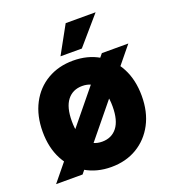

<svg xmlns="http://www.w3.org/2000/svg" viewBox="-135 -832 847 947"><g transform="rotate(-20 288.0 -358.0)"><path d="M2 0 435 -530H574L141 0ZM288 14Q212 14 153 -21Q94 -56 61 -118.5Q28 -181 28 -265Q28 -349 61 -412Q94 -475 153 -509.5Q212 -544 288 -544Q365 -544 423.5 -509.5Q482 -475 515 -412Q548 -349 548 -265Q548 -181 515 -118.5Q482 -56 423.5 -21Q365 14 288 14ZM288 -119Q338 -119 366.5 -155.5Q395 -192 395 -265Q395 -338 366.5 -374.5Q338 -411 288 -411Q238 -411 209.5 -374.5Q181 -338 181 -265Q181 -192 209.5 -155.5Q238 -119 288 -119ZM350 -585H238L318 -730H475Z"/></g></svg>

Font: Radio Canada Big
Style: Regular
Weight: 400
Designer: Étienne Aubert Bonn
Foundry: Coppers and Brasses
Version: Version 1.001